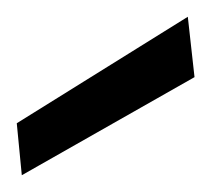

<svg xmlns="http://www.w3.org/2000/svg" viewBox="-20 -753 252 229"><path d="M6 -544 0 -606 204 -733 212 -661Z"/></svg>

Font: DM Sans 17pt
Style: Regular
Weight: 400
Version: Version 4.004;gftools[0.9.30]